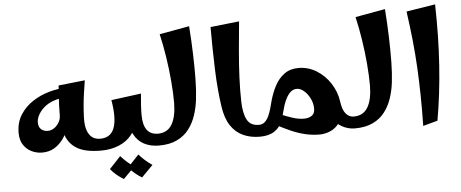

<svg xmlns="http://www.w3.org/2000/svg" viewBox="-57 -876 2903 1209"><g transform="rotate(-5 1395.0 -272.0)"><path d="M182 -20Q149 -20 117.5 -34.5Q86 -49 65.5 -79.5Q45 -110 45 -156Q45 -222 76 -270.5Q107 -319 156.5 -351Q206 -383 263.5 -398.5Q321 -414 373 -414L374 -353Q321 -353 282.5 -339Q244 -325 219.5 -302.5Q195 -280 183 -256Q171 -232 171 -212Q171 -182 188 -167.5Q205 -153 229 -153Q251 -153 270 -166Q289 -179 301 -200Q313 -221 313 -245L365 -240Q364 -202 351.5 -163Q339 -124 315.5 -91.5Q292 -59 259 -39.5Q226 -20 182 -20ZM554 0Q457 0 405 -29.5Q353 -59 333 -114Q313 -169 313 -245Q313 -276 314 -305.5Q315 -335 317.5 -366Q320 -397 322 -432L489 -450Q483 -413 477 -372Q471 -331 467.5 -290Q464 -249 463 -211Q462 -165 473 -134.5Q484 -104 504.5 -89.5Q525 -75 554 -75L574 -38Z M554 0V-75Q621 -75 643 -135Q665 -195 645 -311L834 -336Q830 -295 828 -262.5Q826 -230 826 -202L778 -172Q778 -121 748 -82Q718 -43 667 -21.5Q616 0 554 0ZM919 0Q866 0 825.5 -21Q785 -42 761.5 -86.5Q738 -131 738 -202H826Q826 -138 849.5 -106.5Q873 -75 919 -75L939 -38ZM680 191Q657 177 635.5 159Q614 141 598 121L669 45Q688 66 707.5 83.5Q727 101 752 118ZM795 191Q772 177 750.5 159Q729 141 713 121L784 45Q803 66 822.5 83.5Q842 101 867 118Z M919 0V-75Q978 -75 1007 -122.5Q1036 -170 1037 -260Q1037 -324 1030.5 -399.5Q1024 -475 1012 -552.5Q1000 -630 984 -698L1173 -732Q1180 -636 1182.5 -551.5Q1185 -467 1184 -396Q1183 -325 1176 -268Q1170 -217 1154 -169Q1138 -121 1109 -83Q1080 -45 1033.5 -22.5Q987 0 919 0Z M1557 0Q1498 0 1451 -21.5Q1404 -43 1373.5 -89Q1343 -135 1332 -210Q1316 -318 1311.5 -446.5Q1307 -575 1307 -715L1489 -735Q1480 -642 1472 -552Q1464 -462 1460.5 -380.5Q1457 -299 1459 -228Q1461 -155 1482.5 -115Q1504 -75 1557 -75L1577 -38Z M1933 19Q1885 19 1840 8Q1795 -3 1752 -22Q1709 -41 1666 -64L1697 -129Q1735 -113 1772.5 -101Q1810 -89 1843 -89Q1872 -89 1892 -102Q1912 -115 1912 -146Q1912 -180 1897 -210.5Q1882 -241 1859.5 -260.5Q1837 -280 1814 -280Q1791 -280 1775 -265.5Q1759 -251 1747 -228.5Q1735 -206 1727 -180.5Q1719 -155 1713.5 -132Q1708 -109 1702 -94Q1686 -48 1650 -24Q1614 0 1557 0V-75Q1580 -75 1595 -89Q1610 -103 1620 -125Q1630 -147 1637 -172.5Q1644 -198 1650 -221Q1664 -271 1687 -314Q1710 -357 1746.5 -383.5Q1783 -410 1835 -410Q1897 -410 1949 -378Q2001 -346 2035.5 -293Q2070 -240 2079 -178Q2081 -167 2081.5 -155.5Q2082 -144 2082 -133Q2082 -77 2059 -44Q2036 -11 2002 4Q1968 19 1933 19ZM2157 0Q2115 0 2076.5 -21Q2038 -42 2014 -86.5Q1990 -131 1990 -202L2079 -178Q2086 -124 2106.5 -99.5Q2127 -75 2157 -75L2177 -38Z M2157 0V-75Q2216 -75 2245 -122.5Q2274 -170 2275 -260Q2275 -324 2268.5 -399.5Q2262 -475 2250 -552.5Q2238 -630 2222 -698L2411 -732Q2418 -636 2420.5 -551.5Q2423 -467 2422 -396Q2421 -325 2414 -268Q2408 -217 2392 -169Q2376 -121 2347 -83Q2318 -45 2271.5 -22.5Q2225 0 2157 0Z M2587 22Q2589 -81 2587.5 -171Q2586 -261 2581.5 -346Q2577 -431 2568 -519Q2559 -607 2545 -705L2728 -734Q2733 -531 2720.5 -348.5Q2708 -166 2679 -3Z"/></g></svg>

Font: Marhey Medium
Style: Regular
Weight: 500
Designer: Nur Syamsi & Bustanul Arifin
Foundry: Namelatype
Version: Version 1.000